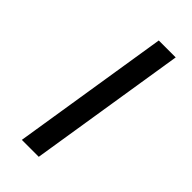

<svg xmlns="http://www.w3.org/2000/svg" viewBox="-225 -757 810 810"><g transform="rotate(45 180.0 -352.5)"><path d="M90 0 202 -705H303L191 0Z"/></g></svg>

Font: Nunito Sans 7pt Expanded
Style: Italic
Weight: 400
Width: 7
Italic angle: -9°
Designer: Vernon Adams
Foundry: Vernon Adams
Version: Version 3.101;gftools[0.9.27]